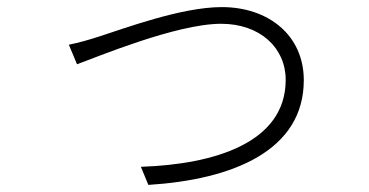

<svg xmlns="http://www.w3.org/2000/svg" viewBox="-20 -513 1040 541"><path d="M174 -387 197 -332C248 -350 476 -446 603 -446C713 -446 785 -378 785 -288C785 -111 585 -50 377 -43L398 8C637 -7 836 -89 836 -287C836 -414 736 -493 605 -493C491 -493 331 -433 259 -410C228 -400 203 -393 174 -387Z"/></svg>

Font: Source Han Sans SC Light
Style: Regular
Weight: 300
Designer: Ryoko NISHIZUKA (kana & ideographs); Paul D. Hunt (Latin, Greek & Cyrillic); Wenlong ZHANG (bopomofo); Sandoll Communica
Foundry: Adobe Systems Incorporated
Version: Version 1.004;PS 1.004;hotconv 1.0.82;makeotf.lib2.5.63406